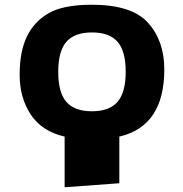

<svg xmlns="http://www.w3.org/2000/svg" viewBox="-20 -569 773 811"><path d="M368 -549Q537 -549 605.5 -472.5Q674 -396 674 -276Q674 -36 484 8V205L253 222V8Q157 -14 110 -85Q63 -156 63 -253.5Q63 -351 93.5 -414.5Q124 -478 186 -513.5Q248 -549 368 -549ZM260.5 -392.5Q226 -353 226 -265.5Q226 -178 260.5 -138.5Q295 -99 368.5 -99Q442 -99 476.5 -139Q511 -179 511 -266Q511 -353 476.5 -392.5Q442 -432 368.5 -432Q295 -432 260.5 -392.5Z"/></svg>

Font: Fix15 Mono
Style: Bold
Weight: 700
Designer: Carrois Corporate & Edenspiekermann AG
Foundry: Carrois Corporate GbR & Edenspiekermann AG
Version: Version 3.206